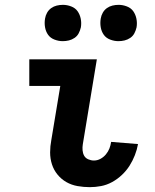

<svg xmlns="http://www.w3.org/2000/svg" viewBox="-20 -765 640 793"><path d="M351 8Q325 8 300 3.5Q275 -1 254 -13Q233 -25 217.5 -44Q202 -63 194.5 -86.5Q187 -110 187 -135.5Q187 -161 192 -187L229 -410H101V-520H380L322 -169Q320 -157 321 -144.5Q322 -132 327.5 -122Q333 -112 344.5 -107Q356 -102 368 -102Q382 -102 395 -109Q408 -116 417.5 -127.5Q427 -139 432 -152Q437 -165 439 -179L550 -170Q546 -147 537 -124Q528 -101 515 -80.5Q502 -60 483.5 -42.5Q465 -25 443 -13Q421 -1 397.5 3.5Q374 8 351 8ZM469 -595Q452 -595 435 -601.5Q418 -608 408.5 -621.5Q399 -635 396 -652.5Q393 -670 396 -688Q398 -701 404.5 -712.5Q411 -724 421.5 -731.5Q432 -739 444.5 -742Q457 -745 470 -745Q487 -745 504 -738.5Q521 -732 530.5 -718.5Q540 -705 543.5 -687.5Q547 -670 544 -652Q541 -639 535 -627.5Q529 -616 518 -608.5Q507 -601 494.5 -598Q482 -595 469 -595ZM239 -595Q222 -595 205 -601.5Q188 -608 178.5 -621.5Q169 -635 166 -652.5Q163 -670 166 -688Q168 -701 174.5 -712.5Q181 -724 191.5 -731.5Q202 -739 214.5 -742Q227 -745 240 -745Q257 -745 274 -738.5Q291 -732 300.5 -718.5Q310 -705 313.5 -687.5Q317 -670 314 -652Q311 -639 305 -627.5Q299 -616 288 -608.5Q277 -601 264.5 -598Q252 -595 239 -595Z"/></svg>

Font: Iosevka HT Extrabold Extended
Style: Italic
Weight: 800
Width: 7
Italic angle: -9°
Monospace: yes
Designer: Belleve Invis
Foundry: Belleve Invis
Version: Version 32.3.0; ttfautohint (v1.8.4)